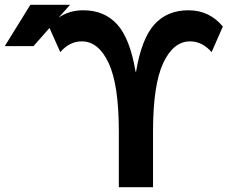

<svg xmlns="http://www.w3.org/2000/svg" viewBox="-21 -783 986 803"><path d="M548 -483Q571 -621 624.5 -680.5Q678 -740 767 -740Q855 -740 911 -672L864 -565Q825 -610 774 -610Q704 -610 661.5 -519Q619 -428 619 -233V0H476V-233Q476 -428 433.5 -519Q391 -610 321 -610Q270 -610 231 -565L186 -666L119 -590H-1L106 -763H272L224 -709Q268 -740 327 -740Q416 -740 469.5 -680.5Q523 -621 546 -483Z"/></svg>

Font: Mplus 1p Bold
Style: Bold
Weight: 700
Version: Version 1.061